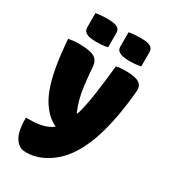

<svg xmlns="http://www.w3.org/2000/svg" viewBox="-233 -894 1065 1205"><g transform="rotate(30 300.0 -291.0)"><path d="M108 -557Q182 -557 215 -539Q248 -521 251 -475Q257 -397 264 -343Q271 -289 282 -249.5Q293 -210 309 -173H315Q334 -236 348 -328.5Q362 -421 375 -550Q389 -553 405 -554.5Q421 -556 448 -556Q513 -556 541.5 -537.5Q570 -519 566 -478Q547 -269 500 -125Q453 19 374 100Q325 149 269 174.5Q213 200 158 200Q134 200 119 194Q104 188 90 174Q68 151 57.5 113.5Q47 76 47 15V11H72Q183 11 237 -33Q199 -51 171 -79Q144 -106 121.5 -143Q99 -180 81 -234.5Q63 -289 50 -366Q37 -443 29 -550Q46 -553 63 -555Q80 -557 108 -557ZM97 -775Q118 -779 140.5 -780.5Q163 -782 181 -782Q203 -782 224 -779Q245 -776 259 -765.5Q273 -755 273 -733V-629Q253 -624 230 -622.5Q207 -621 188 -621Q167 -621 146 -624.5Q125 -628 111 -639Q97 -650 97 -672ZM337 -775Q358 -779 380.5 -780.5Q403 -782 421 -782Q443 -782 464 -779Q485 -776 499 -765.5Q513 -755 513 -733V-629Q493 -624 470 -622.5Q447 -621 428 -621Q407 -621 386 -624.5Q365 -628 351 -639Q337 -650 337 -672Z"/></g></svg>

Font: Recursive Mn Csl St XBk
Style: Regular
Weight: 1000
Monospace: yes
Version: Version 1.079;hotconv 1.0.112;makeotfexe 2.5.65598; ttfautoh